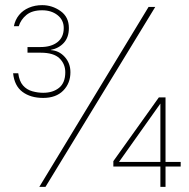

<svg xmlns="http://www.w3.org/2000/svg" viewBox="-20 -727 735 747"><path d="M148 -346Q99 -346 67.5 -369.5Q36 -393 31 -442H51Q55 -411 69.5 -394.5Q84 -378 105.5 -372Q127 -366 148 -366Q186 -366 210 -385.5Q234 -405 234 -446Q234 -478 211.5 -500Q189 -522 138 -522H87V-544H138Q179 -544 203.5 -563Q228 -582 228 -618Q228 -649 204 -668Q180 -687 144 -687Q105 -687 83 -669Q61 -651 53 -625H34Q39 -650 54 -668.5Q69 -687 92.5 -697Q116 -707 144 -707Q183 -707 215.5 -684Q248 -661 248 -618Q248 -582 228.5 -560.5Q209 -539 178 -533V-532Q210 -530 232 -505.5Q254 -481 254 -446Q254 -403 226 -374.5Q198 -346 148 -346ZM133 0 558 -700H584L157 0ZM604 0V-79H421V-100L598 -348H624V-97H683V-79H624V0ZM443 -97H604V-324Z"/></svg>

Font: DM Sans 12pt Thin
Style: Regular
Weight: 250
Version: Version 4.004;gftools[0.9.30]